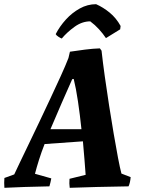

<svg xmlns="http://www.w3.org/2000/svg" viewBox="-35 -888 677 917"><path d="M-14 9Q-15 -3 -15 -14.5Q-15 -26 -14 -38L33 -55Q41 -72 59 -110Q77 -148 101.5 -198.5Q126 -249 153 -306Q180 -363 206.5 -419.5Q233 -476 255.5 -525.5Q278 -575 292 -611L299 -641Q331 -646 370.5 -651Q410 -656 442 -657L450 -646Q456 -591 465.5 -523Q475 -455 486 -384.5Q497 -314 508 -249.5Q519 -185 528.5 -135Q538 -85 545 -59L589 -42Q587 -16 579 2Q499 3 427.5 5Q356 7 298 9Q295 -11 297 -34L374 -53Q372 -84 368.5 -125.5Q365 -167 361 -213L178 -200Q163 -162 151.5 -125.5Q140 -89 132 -58L210 -36Q208 -27 206 -17Q204 -7 201 2Q139 3 82.5 5Q26 7 -14 9ZM310 -510Q286 -456 259 -394.5Q232 -333 206 -271H354Q347 -339 337.5 -403Q328 -467 317 -511ZM260 -704Q254 -706 244 -712.5Q234 -719 231 -725Q250 -762 279.5 -794.5Q309 -827 346 -847.5Q383 -868 424 -868Q458 -853 489 -827.5Q520 -802 541 -764L539 -748L471 -706Q457 -727 438 -748Q419 -769 396 -786Q357 -786 321 -760Q285 -734 260 -704Z"/></svg>

Font: Labrada
Style: Bold Italic
Weight: 700
Italic angle: -7°
Designer: Mercedes Jáuregui
Foundry: Omnibus-Type Team
Version: Version 1.000; ttfautohint (v1.8.4.7-5d5b)